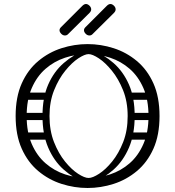

<svg xmlns="http://www.w3.org/2000/svg" viewBox="-20 -930 874 958"><path d="M721 -351Q721 -432 695.5 -490.5Q670 -549 627 -586.5Q584 -624 529.5 -642Q475 -660 417 -660Q359 -660 304.5 -642Q250 -624 207 -586.5Q164 -549 138.5 -490.5Q113 -432 113 -351Q113 -270 138.5 -211.5Q164 -153 207 -115.5Q250 -78 304.5 -60Q359 -42 417 -42Q475 -42 529.5 -60Q584 -78 627 -115.5Q670 -153 695.5 -211.5Q721 -270 721 -351ZM58 -351Q58 -446 88.5 -514Q119 -582 171 -625.5Q223 -669 287 -689.5Q351 -710 417 -710Q483 -710 547 -689.5Q611 -669 663 -625.5Q715 -582 745.5 -514Q776 -446 776 -351Q776 -256 745.5 -188Q715 -120 663 -76.5Q611 -33 547 -12.5Q483 8 417 8Q351 8 287 -12.5Q223 -33 171 -76.5Q119 -120 88.5 -188Q58 -256 58 -351ZM222 -252Q222 -243 217 -238Q212 -233 205 -233H110Q94 -233 94 -252Q94 -269 111 -269H205Q222 -269 222 -252ZM220 -451Q220 -442 215 -437Q210 -432 203 -432H108Q92 -432 92 -451Q92 -468 109 -468H203Q220 -468 220 -451ZM214 -350Q214 -341 209 -336Q204 -331 197 -331H102Q86 -331 86 -350Q86 -367 103 -367H197Q214 -367 214 -350ZM613 -252Q613 -269 630 -269H724Q741 -269 741 -252Q741 -233 725 -233H630Q623 -233 618 -238Q613 -243 613 -252ZM615 -451Q615 -468 632 -468H726Q743 -468 743 -451Q743 -432 727 -432H632Q625 -432 620 -437Q615 -442 615 -451ZM621 -350Q621 -367 638 -367H732Q749 -367 749 -350Q749 -331 733 -331H638Q631 -331 626 -336Q621 -341 621 -350ZM439 -18 422 -42Q442 -42 474.5 -63Q507 -84 539.5 -124Q572 -164 594.5 -221Q617 -278 617 -351Q617 -423 594 -480Q571 -537 538 -577.5Q505 -618 473 -639Q441 -660 422 -660L438 -680Q498 -658 546.5 -615.5Q595 -573 623.5 -508Q652 -443 652 -351Q652 -260 623.5 -193.5Q595 -127 547 -84Q499 -41 439 -18ZM405 -18Q346 -41 297.5 -84Q249 -127 220.5 -193.5Q192 -260 192 -351Q192 -443 220.5 -508Q249 -573 298 -615.5Q347 -658 406 -680L422 -660Q403 -660 371 -639Q339 -618 306 -577.5Q273 -537 250 -480Q227 -423 227 -351Q227 -278 249.5 -221Q272 -164 304.5 -124Q337 -84 369.5 -63Q402 -42 422 -42ZM319 -759Q313 -753 304 -753Q294 -753 286 -761Q277 -770 277 -779Q277 -787 284 -794L391 -901Q400 -910 409 -910Q418 -910 427 -901Q435 -893 435 -883Q435 -874 426 -865ZM441 -759Q435 -753 426 -753Q416 -753 408 -761Q399 -770 399 -779Q399 -787 406 -794L513 -901Q522 -910 531 -910Q540 -910 549 -901Q557 -893 557 -883Q557 -874 548 -865Z"/></svg>

Font: Agu Display Uzo
Style: Regular
Weight: 400
Designer: Oluwaseun Badejo
Version: Version 1.103